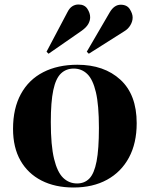

<svg xmlns="http://www.w3.org/2000/svg" viewBox="-20 -820 666 854"><path d="M307 14Q225 14 164.5 -17Q104 -48 71 -106Q38 -164 38 -247Q38 -338 73 -402Q108 -466 172.5 -499Q237 -532 324 -532Q443 -532 515.5 -465.5Q588 -399 588 -272Q588 -183 553.5 -119Q519 -55 456 -20.5Q393 14 307 14ZM323 -4Q356 -4 377.5 -26Q399 -48 409.5 -102Q420 -156 420 -251Q420 -353 406.5 -410Q393 -467 368 -491Q343 -515 308 -515Q274 -515 251 -493Q228 -471 217 -419Q206 -367 206 -277Q206 -173 220.5 -113.5Q235 -54 261 -29Q287 -4 323 -4ZM196 -581 187 -590 280 -766Q289 -784 301.5 -792Q314 -800 329 -800Q356 -800 368.5 -781Q381 -762 381 -743Q381 -728 372.5 -713Q364 -698 343 -683ZM375 -581 366 -590 468 -765Q488 -799 517 -799Q545 -799 557.5 -779Q570 -759 570 -742Q570 -725 560 -708Q550 -691 533 -681Z"/></svg>

Font: Literata 72pt
Style: Bold
Weight: 700
Designer: Latin by Veronika Burian and Jose Scaglione. Greek by Irene Vlachou. Cyrillic by Vera Evstafieva.
Foundry: TypeTogether
Version: Version 3.002